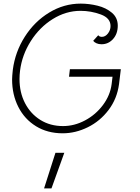

<svg xmlns="http://www.w3.org/2000/svg" viewBox="-20 -718 775 1063"><path d="M649 -335 639 -252Q628 -171 581 -109Q534 -47 466 -13.5Q398 20 327 20Q243 20 179.5 -19Q116 -58 81.5 -126Q47 -194 47 -278Q47 -296 51 -332Q64 -431 117.5 -515Q171 -599 252.5 -648.5Q334 -698 427 -698Q473 -698 520 -686.5Q567 -675 599.5 -647.5Q632 -620 632 -576Q632 -531 606 -502Q580 -473 542 -473Q526 -473 514 -478.5Q502 -484 496 -492L524 -523Q530 -514 544 -514Q563 -514 577.5 -532.5Q592 -551 592 -574Q592 -618 538 -638Q484 -658 426 -658Q345 -658 272 -612.5Q199 -567 150.5 -490.5Q102 -414 91 -327Q88 -303 88 -280Q88 -206 118.5 -147Q149 -88 203.5 -54Q258 -20 329 -20Q392 -20 451 -51.5Q510 -83 550 -136.5Q590 -190 598 -252L603 -293H362L367 -335ZM287 128H336L265 325H224Z"/></svg>

Font: Bellota Light
Style: Italic
Weight: 300
Italic angle: -7.5°
Designer: Kemie Guaida
Foundry: Kemie Guaida
Version: Version 4.001